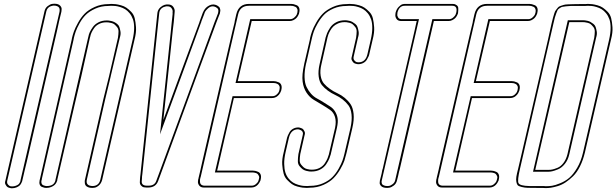

<svg xmlns="http://www.w3.org/2000/svg" viewBox="-20 -815 3312 1032"><path d="M205 -693 208 -707 211 -719 219 -754Q223 -772 236 -782Q249 -792 260 -794L272 -795Q294 -795 303.5 -784.5Q313 -774 311 -763L310 -752L302 -719L297 -698L296 -693L287 -652L124 54L114 95L113 99L108 121L100 155Q100 157 99 159.5Q98 162 94.5 169.5Q91 177 85 182.5Q79 188 68 192.5Q57 197 43 197Q41 197 38.5 196.5Q36 196 28.5 194Q21 192 17 187.5Q13 183 9 175.5Q5 168 9 156L17 121ZM19 156Q16 169 23 177Q30 185 35.5 186Q41 187 45 187Q56 187 65 183.5Q74 180 78.5 176.5Q83 173 86 167Q89 161 89.5 159.5Q90 158 90 156V155L300 -752V-753Q300 -755 300.5 -757Q301 -759 300.5 -764.5Q300 -770 297.5 -774Q295 -778 288 -781.5Q281 -785 269 -785Q269 -785 268 -785Q267 -785 264.5 -784.5Q262 -784 260 -783.5Q258 -783 254.5 -782Q251 -781 248 -779.5Q245 -778 242 -775.5Q239 -773 236.5 -770Q234 -767 232 -763Q230 -759 229 -754Z M536 -284 566 -405 614 -612Q617 -632 617 -646Q617 -660 609 -669.5Q601 -679 595 -684Q589 -689 578.5 -691.5Q568 -694 563 -694.5Q558 -695 553 -695H551Q530 -695 513 -686.5Q496 -678 486.5 -664.5Q477 -651 472 -640Q467 -629 465 -618L463 -611L417 -405L382 -256L288 151Q288 153 287.5 156Q287 159 283 166.5Q279 174 273 179.5Q267 185 255.5 190Q244 195 229 195H228Q224 195 218.5 194Q213 193 205 189.5Q197 186 193.5 177Q190 168 193 154L195 146L365 -600Q365 -604 367 -611Q371 -628 377.5 -646.5Q384 -665 399.5 -693Q415 -721 435 -741.5Q455 -762 489 -777.5Q523 -793 564 -793Q570 -794 579 -794Q591 -794 602.5 -792.5Q614 -791 630.5 -786.5Q647 -782 659.5 -773.5Q672 -765 685.5 -751Q699 -737 704 -717Q709 -697 711 -668.5Q713 -640 703 -602L529 152Q524 171 511 182Q498 193 487 194L476 195Q462 195 453 191Q444 187 440.5 182Q437 177 436 170Q435 163 435.5 160Q436 157 436 154ZM546 -284 447 150Q439 184 478 185Q511 184 519 152L693 -602Q701 -637 701 -665Q701 -693 694.5 -711.5Q688 -730 676.5 -744Q665 -758 652.5 -765.5Q640 -773 625 -777.5Q610 -782 599 -783Q588 -784 577 -784L563 -783H562Q524 -783 492 -768.5Q460 -754 441 -735Q422 -716 407.5 -689.5Q393 -663 387 -645.5Q381 -628 377 -611L375 -600L205 146L204 154H203Q201 164 203.5 171Q206 178 212 180.5Q218 183 222.5 184Q227 185 230 185H231Q271 185 278 154V152L453 -610Q453 -610 455 -618Q457 -630 462.5 -642Q468 -654 479 -669.5Q490 -685 509.5 -695Q529 -705 554 -705H556Q560 -705 564.5 -704.5Q569 -704 578 -702Q587 -700 594 -696.5Q601 -693 609.5 -686.5Q618 -680 621.5 -670Q625 -660 627.5 -645.5Q630 -631 624 -612L575 -405Q575 -405 575 -404Q547 -289 546 -284Z M1134 -790Q1135 -790 1136.5 -789.5Q1138 -789 1141.5 -788Q1145 -787 1148 -785Q1151 -783 1155 -780Q1159 -777 1161 -773Q1163 -769 1164 -763Q1165 -757 1163 -750Q1163 -749 1162.5 -746.5Q1162 -744 1162 -743Q1159 -734 1152.5 -719Q1146 -704 1144 -697Q1102 -583 1047.5 -435Q993 -287 939 -139Q885 9 843 123L830 158Q817 193 776 193H774H771H767Q759 193 752 191.5Q745 190 737.5 181.5Q730 173 732 158Q732 153 732.5 147Q733 141 733.5 134.5Q734 128 735 123Q747 9 762.5 -139.5Q778 -288 793.5 -436Q809 -584 821 -698L826 -745Q826 -746 826.5 -748Q827 -750 827 -751Q831 -766 842.5 -776Q854 -786 865 -789L875 -791H883Q902 -791 911 -778.5Q920 -766 919 -754L918 -742Q918 -735 916 -719Q914 -703 914 -696L909 -655L858 -170Q890 -257 954.5 -432.5Q1019 -608 1052 -696L1053 -700L1068 -741Q1069 -743 1070 -746.5Q1071 -750 1076 -758.5Q1081 -767 1087.5 -773.5Q1094 -780 1104.5 -785.5Q1115 -791 1127 -791Q1128 -791 1130.5 -790.5Q1133 -790 1134 -790ZM1131 -780 1124 -781Q1110 -781 1098 -770Q1086 -759 1082.5 -752Q1079 -745 1078 -740L1062 -699V-695H1061Q1029 -607 964.5 -431.5Q900 -256 868 -169L840 -93L899 -654L903 -695Q904 -702 905.5 -717.5Q907 -733 908 -741Q907 -743 908 -752Q909 -761 902 -771Q895 -781 880 -781H873Q843 -775 837 -751L836 -746L831 -699Q819 -585 803.5 -437Q788 -289 772.5 -140.5Q757 8 745 122Q744 127 743.5 133Q743 139 743 145.5Q743 152 742 157Q739 183 770 183H779Q811 183 820 157L833 122Q884 -15 984 -288.5Q1084 -562 1134 -698Q1137 -706 1143 -720.5Q1149 -735 1152 -744L1153 -750Q1156 -764 1148 -771Q1140 -778 1131 -780Z M1492 -331Q1492 -330 1491.5 -328.5Q1491 -327 1489 -322.5Q1487 -318 1485 -314Q1483 -310 1478.5 -305Q1474 -300 1469 -296.5Q1464 -293 1457 -290.5Q1450 -288 1441 -288H1407H1398H1248H1237L1150 91L1147 102H1154H1290H1295H1302H1337H1339Q1345 102 1352 103.5Q1359 105 1368 109Q1377 113 1381 123.5Q1385 134 1381 150Q1381 152 1380 155Q1379 158 1375 165Q1371 172 1365.5 178Q1360 184 1351 188.5Q1342 193 1330 193H1296H1287H1137H1123H1111H1084H1083H1080H1076Q1059 193 1051 182.5Q1043 172 1044 161L1045 150L1046 148L1048 138L1053 117L1058 96L1059 91L1068 51L1230 -650L1240 -691L1241 -696Q1241 -697 1241.5 -699.5Q1242 -702 1242 -703Q1244 -710 1250 -738Q1263 -794 1319 -794H1339H1361H1497H1502H1509H1544H1546Q1552 -794 1558.5 -792.5Q1565 -791 1574.5 -787Q1584 -783 1588 -772.5Q1592 -762 1588 -746Q1588 -744 1587 -741Q1586 -738 1582 -730.5Q1578 -723 1572.5 -717.5Q1567 -712 1557.5 -707Q1548 -702 1537 -702H1503H1494H1344H1333L1258 -379H1265H1401H1406H1413H1448H1450Q1457 -379 1463.5 -377.5Q1470 -376 1479 -372Q1488 -368 1492 -357.5Q1496 -347 1492 -331ZM1339 -794H1361ZM1482 -331Q1485 -344 1482 -352Q1479 -360 1472 -363.5Q1465 -367 1459.5 -368Q1454 -369 1448 -369H1246L1325 -712H1539Q1552 -712 1562 -721Q1572 -730 1574.5 -736Q1577 -742 1578 -746Q1581 -758 1578 -766.5Q1575 -775 1567.5 -778.5Q1560 -782 1555 -783Q1550 -784 1544 -784H1318Q1271 -784 1260 -738L1058 139L1057 140L1056 146V147L1055 150Q1055 151 1055 152Q1055 153 1055 156.5Q1055 160 1055 163.5Q1055 167 1056.5 170.5Q1058 174 1060.5 176.5Q1063 179 1068 181Q1073 183 1079 183H1333Q1346 183 1356 174Q1366 165 1368 159.5Q1370 154 1371 150Q1375 139 1372 132Q1369 125 1365.5 121Q1362 117 1355.5 115Q1349 113 1345 112.5Q1341 112 1337 112H1135L1230 -298H1444Q1457 -298 1466.5 -306.5Q1476 -315 1478.5 -321Q1481 -327 1482 -331ZM1337 -784H1359Z M1844 -793Q1850 -794 1859 -794Q1871 -794 1882.5 -792.5Q1894 -791 1910.5 -786.5Q1927 -782 1939.5 -773.5Q1952 -765 1965.5 -751Q1979 -737 1984 -717Q1989 -697 1991 -668.5Q1993 -640 1983 -602L1965 -524Q1964 -518 1961 -511.5Q1958 -505 1952 -494.5Q1946 -484 1933.5 -477Q1921 -470 1905 -470Q1903 -470 1900 -470.5Q1897 -471 1890 -473Q1883 -475 1879 -479.5Q1875 -484 1871 -491.5Q1867 -499 1871 -511L1874 -524L1894 -612Q1897 -632 1897 -646Q1897 -660 1889.5 -669.5Q1882 -679 1875.5 -684.5Q1869 -690 1858.5 -692.5Q1848 -695 1843 -695.5Q1838 -696 1834 -696H1832Q1813 -696 1797 -689Q1781 -682 1771.5 -672.5Q1762 -663 1755 -650.5Q1748 -638 1745 -629.5Q1742 -621 1740 -613L1739 -608L1708 -471Q1699 -435 1703.5 -408Q1708 -381 1721.5 -365.5Q1735 -350 1754 -336.5Q1773 -323 1794 -313.5Q1815 -304 1833.5 -288.5Q1852 -273 1864.5 -254.5Q1877 -236 1880.5 -203.5Q1884 -171 1874 -128L1844 1Q1843 6 1841 13Q1837 30 1831 48.5Q1825 67 1809 94.5Q1793 122 1773 142.5Q1753 163 1719 178.5Q1685 194 1644 194Q1638 195 1629 195Q1618 195 1606.5 193.5Q1595 192 1578 187.5Q1561 183 1549 174.5Q1537 166 1523.5 152Q1510 138 1504.5 118Q1499 98 1497 69.5Q1495 41 1505 3L1523 -75Q1525 -81 1527.5 -87.5Q1530 -94 1536.5 -105Q1543 -116 1555.5 -123Q1568 -130 1584 -130Q1586 -130 1588.5 -129.5Q1591 -129 1598.5 -126.5Q1606 -124 1609.5 -120Q1613 -116 1617 -108Q1621 -100 1617 -88L1614 -75L1594 13Q1591 33 1591 47Q1591 61 1599 70.5Q1607 80 1613.5 85.5Q1620 91 1630 93.5Q1640 96 1645 96.5Q1650 97 1655 97H1657Q1680 97 1698 87.5Q1716 78 1726 62.5Q1736 47 1740.5 36Q1745 25 1748 14L1749 9Q1772 -89 1781 -128Q1788 -162 1780.5 -186.5Q1773 -211 1754.5 -224Q1736 -237 1712.5 -251Q1689 -265 1666.5 -278.5Q1644 -292 1627.5 -317Q1611 -342 1606.5 -377Q1602 -412 1615 -470V-471L1645 -600Q1646 -605 1647 -612Q1651 -629 1657.5 -647.5Q1664 -666 1679.5 -693.5Q1695 -721 1715 -741.5Q1735 -762 1769 -777.5Q1803 -793 1844 -793ZM1843 -783H1842Q1804 -783 1772 -769Q1740 -755 1721.5 -735.5Q1703 -716 1688 -690Q1673 -664 1667 -646.5Q1661 -629 1657 -612L1627 -480L1625 -473Q1616 -432 1617 -400Q1618 -368 1627.5 -348Q1637 -328 1651.5 -311.5Q1666 -295 1684 -285.5Q1702 -276 1720 -264.5Q1738 -253 1754 -243Q1770 -233 1780.5 -216.5Q1791 -200 1794.5 -180Q1798 -160 1791 -128L1759 9Q1759 10 1758 14Q1755 25 1750 37.5Q1745 50 1733.5 67.5Q1722 85 1701.5 96Q1681 107 1654 107H1652Q1648 107 1642 106.5Q1636 106 1625 103Q1614 100 1606 94Q1598 88 1589.5 77.5Q1581 67 1581 51Q1581 35 1584 13L1607 -88Q1610 -98 1607 -105Q1604 -112 1597.5 -115Q1591 -118 1587.5 -119Q1584 -120 1581 -120Q1544 -119 1533 -75L1515 3Q1507 38 1507.5 66Q1508 94 1514 112.5Q1520 131 1531.5 145Q1543 159 1555.5 166.5Q1568 174 1583.5 178.5Q1599 183 1609.5 184Q1620 185 1631 185L1645 184H1646H1647Q1685 184 1716.5 170Q1748 156 1767 136.5Q1786 117 1800.5 91Q1815 65 1821 47.5Q1827 30 1831 13L1864 -128Q1873 -169 1869.5 -200Q1866 -231 1853 -248.5Q1840 -266 1821.5 -280.5Q1803 -295 1782 -304.5Q1761 -314 1742 -328Q1723 -342 1710 -358Q1697 -374 1693 -403Q1689 -432 1698 -471L1729 -608Q1730 -609 1730 -613Q1733 -624 1738 -636.5Q1743 -649 1754.5 -666.5Q1766 -684 1786.5 -695Q1807 -706 1834 -706H1836Q1840 -706 1844.5 -705.5Q1849 -705 1858 -703Q1867 -701 1874 -697Q1881 -693 1889.5 -686.5Q1898 -680 1901.5 -670Q1905 -660 1907.5 -645.5Q1910 -631 1904 -612L1881 -511Q1878 -498 1885 -490Q1892 -482 1897.5 -481Q1903 -480 1907 -480Q1945 -480 1955 -524L1973 -602Q1981 -637 1981 -665Q1981 -693 1974.5 -711.5Q1968 -730 1956.5 -744Q1945 -758 1932.5 -765.5Q1920 -773 1905 -777.5Q1890 -782 1879 -783Q1868 -784 1857 -784Z M2411 -794H2413Q2418 -794 2422.5 -793Q2427 -792 2434.5 -787Q2442 -782 2443 -772.5Q2444 -763 2442 -746Q2442 -744 2441 -741Q2440 -738 2436 -730.5Q2432 -723 2426.5 -717.5Q2421 -712 2411.5 -707Q2402 -702 2391 -702H2356H2312L2129 93L2125 107Q2120 132 2114 154Q2110 172 2097 182Q2084 192 2072 194L2061 195Q2038 195 2028.5 185Q2019 175 2021 165L2022 155L2031 119L2035 98L2037 93L2046 53L2208 -649L2217 -690L2218 -694L2220 -702H2198H2184H2137Q2119 -702 2111.5 -713Q2104 -724 2105 -735L2106 -746Q2111 -766 2123 -778Q2135 -790 2143 -792Q2151 -794 2157 -794H2159H2190H2193H2214H2351H2356H2377ZM2193 -794H2214ZM2155 -784Q2125 -784 2116 -746Q2116 -745 2116 -743Q2116 -741 2115.5 -736.5Q2115 -732 2116.5 -728.5Q2118 -725 2120 -721Q2122 -717 2127 -714.5Q2132 -712 2139 -712H2232L2032 155V156Q2031 158 2031 160Q2031 162 2031.5 167Q2032 172 2034.5 175.5Q2037 179 2044.5 182Q2052 185 2063 185Q2067 185 2073 184Q2079 183 2090 175Q2101 167 2104 154L2304 -712H2393Q2406 -712 2416 -721Q2426 -730 2428.5 -736Q2431 -742 2432 -746Q2441 -784 2411 -784ZM2191 -784H2212Z M2772 -331Q2772 -330 2771.5 -328.5Q2771 -327 2769 -322.5Q2767 -318 2765 -314Q2763 -310 2758.5 -305Q2754 -300 2749 -296.5Q2744 -293 2737 -290.5Q2730 -288 2721 -288H2687H2678H2528H2517L2430 91L2427 102H2434H2570H2575H2582H2617H2619Q2625 102 2632 103.5Q2639 105 2648 109Q2657 113 2661 123.5Q2665 134 2661 150Q2661 152 2660 155Q2659 158 2655 165Q2651 172 2645.5 178Q2640 184 2631 188.5Q2622 193 2610 193H2576H2567H2417H2403H2391H2364H2363H2360H2356Q2339 193 2331 182.5Q2323 172 2324 161L2325 150L2326 148L2328 138L2333 117L2338 96L2339 91L2348 51L2510 -650L2520 -691L2521 -696Q2521 -697 2521.5 -699.5Q2522 -702 2522 -703Q2524 -710 2530 -738Q2543 -794 2599 -794H2619H2641H2777H2782H2789H2824H2826Q2832 -794 2838.5 -792.5Q2845 -791 2854.5 -787Q2864 -783 2868 -772.5Q2872 -762 2868 -746Q2868 -744 2867 -741Q2866 -738 2862 -730.5Q2858 -723 2852.5 -717.5Q2847 -712 2837.5 -707Q2828 -702 2817 -702H2783H2774H2624H2613L2538 -379H2545H2681H2686H2693H2728H2730Q2737 -379 2743.5 -377.5Q2750 -376 2759 -372Q2768 -368 2772 -357.5Q2776 -347 2772 -331ZM2619 -794H2641ZM2762 -331Q2765 -344 2762 -352Q2759 -360 2752 -363.5Q2745 -367 2739.5 -368Q2734 -369 2728 -369H2526L2605 -712H2819Q2832 -712 2842 -721Q2852 -730 2854.5 -736Q2857 -742 2858 -746Q2861 -758 2858 -766.5Q2855 -775 2847.5 -778.5Q2840 -782 2835 -783Q2830 -784 2824 -784H2598Q2551 -784 2540 -738L2338 139L2337 140L2336 146V147L2335 150Q2335 151 2335 152Q2335 153 2335 156.5Q2335 160 2335 163.5Q2335 167 2336.5 170.5Q2338 174 2340.5 176.5Q2343 179 2348 181Q2353 183 2359 183H2613Q2626 183 2636 174Q2646 165 2648 159.5Q2650 154 2651 150Q2655 139 2652 132Q2649 125 2645.5 121Q2642 117 2635.5 115Q2629 113 2625 112.5Q2621 112 2617 112H2415L2510 -298H2724Q2737 -298 2746.5 -306.5Q2756 -315 2758.5 -321Q2761 -327 2762 -331ZM2617 -784H2639Z M2786 2 2925 -600Q2937 -654 2945 -690Q2949 -708 2952.5 -720Q2956 -732 2959.5 -743.5Q2963 -755 2968.5 -761.5Q2974 -768 2978.5 -774Q2983 -780 2992.5 -783Q3002 -786 3009.5 -788.5Q3017 -791 3032 -791.5Q3047 -792 3059.5 -792.5Q3072 -793 3094 -793H3125Q3131 -794 3140 -794Q3152 -794 3163.5 -792.5Q3175 -791 3191.5 -786.5Q3208 -782 3220.5 -773.5Q3233 -765 3246.5 -751Q3260 -737 3265 -717Q3270 -697 3272 -668.5Q3274 -640 3264 -602L3124 4Q3114 46 3097.5 79Q3081 112 3060.5 132Q3040 152 3019.5 165.5Q2999 179 2977 185.5Q2955 192 2940.5 194Q2926 196 2912 196L2897 195H2866Q2832 195 2816 194.5Q2800 194 2784 190Q2768 186 2763 181Q2758 176 2755.5 163Q2753 150 2755.5 134.5Q2758 119 2765 92Q2773 56 2786 2ZM3040 -696 2857 98H2929H2930Q2939 98 2949 96Q2959 94 2976.5 87Q2994 80 3008.5 61Q3023 42 3030 14L3118 -369L3123 -390L3174 -612Q3177 -632 3177 -646Q3177 -660 3169.5 -669.5Q3162 -679 3155.5 -684.5Q3149 -690 3138.5 -692.5Q3128 -695 3123 -695.5Q3118 -696 3114 -696H3113ZM2775 92Q2760 156 2767 169Q2774 184 2826 185Q2834 185 2868 185H2900H2901Q2906 186 2914 186Q2931 186 2947.5 183.5Q2964 181 2991 170Q3018 159 3039.5 141Q3061 123 3082 87.5Q3103 52 3114 4L3254 -602Q3262 -637 3262 -665Q3262 -693 3255.5 -711.5Q3249 -730 3237.5 -744Q3226 -758 3213.5 -765.5Q3201 -773 3186 -777.5Q3171 -782 3160 -783Q3149 -784 3138 -784L3124 -783H3092Q3088 -783 3082 -783Q3058 -783 3047.5 -783Q3037 -783 3021.5 -781Q3006 -779 3001.5 -778Q2997 -777 2988 -771Q2979 -765 2977 -760.5Q2975 -756 2970 -743.5Q2965 -731 2962.5 -721Q2960 -711 2955 -690ZM3032 -706H3116Q3120 -706 3124.5 -705.5Q3129 -705 3138 -703Q3147 -701 3154 -697Q3161 -693 3169.5 -686.5Q3178 -680 3181.5 -670Q3185 -660 3187.5 -645.5Q3190 -631 3184 -612L3040 14Q3033 45 3016 66Q2999 87 2979.5 95Q2960 103 2948.5 105.5Q2937 108 2928 108H2845Z"/></svg>

Font: Soda Fountain
Style: OutlineOblique
Weight: 400
Version: Version 1.0